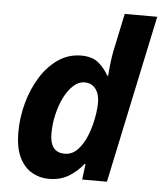

<svg xmlns="http://www.w3.org/2000/svg" viewBox="-54 -807 730 865"><g transform="rotate(5 311.0 -375.0)"><path d="M198 10Q158 10 123 -9.5Q88 -29 66 -72.5Q44 -116 44 -189Q44 -255 62 -320.5Q80 -386 113 -439Q146 -492 192.5 -524Q239 -556 297 -556Q346 -556 374 -533Q402 -510 421 -476H425Q425 -479 426.5 -497.5Q428 -516 431 -540Q434 -564 438 -585L475 -760H622L461 0H349L358 -71H354Q325 -35 287.5 -12.5Q250 10 198 10ZM260 -109Q294 -109 319 -135.5Q344 -162 359.5 -201.5Q375 -241 382.5 -281.5Q390 -322 390 -351Q390 -390 372 -413.5Q354 -437 322 -437Q295 -437 271.5 -415.5Q248 -394 230.5 -359Q213 -324 203 -281Q193 -238 193 -195Q193 -109 260 -109Z"/></g></svg>

Font: BC Sans
Style: Bold Italic
Weight: 700
Italic angle: -12°
Designer: Monotype Design Team
Province of B.C.
Foundry: Monotype Imaging Inc.
Version: Version 2.000;GOOG;noto-source:20170915:90ef993387c0